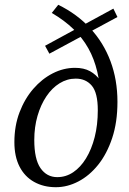

<svg xmlns="http://www.w3.org/2000/svg" viewBox="-20 -768 538 801"><path d="M213 13Q162 13 122.5 -9Q83 -31 61.5 -73Q40 -115 40 -175Q40 -243 61.5 -299.5Q83 -356 119 -397.5Q155 -439 200 -462Q245 -485 293 -485Q330 -485 355.5 -471Q381 -457 398 -432.5Q415 -408 426 -374L401 -344Q399 -413 386 -468Q373 -523 348.5 -566.5Q324 -610 286.5 -646.5Q249 -683 196 -714L223 -748Q301 -710 356.5 -650Q412 -590 441 -512.5Q470 -435 470 -343Q470 -258 448 -192Q426 -126 389.5 -80.5Q353 -35 307 -11Q261 13 213 13ZM219 -29Q255 -29 285.5 -49.5Q316 -70 339 -107.5Q362 -145 375 -196Q388 -247 388 -308Q388 -381 363 -410.5Q338 -440 296 -440Q260 -440 228.5 -420.5Q197 -401 173.5 -366Q150 -331 136.5 -284.5Q123 -238 123 -184Q123 -104 149 -66.5Q175 -29 219 -29ZM186 -544 168 -577 453 -732 470 -697Z"/></svg>

Font: Source Serif 4 18pt
Style: Italic
Weight: 400
Italic angle: -12°
Designer: Frank Grießhammer
Foundry: Adobe Systems Incorporated
Version: Version 4.004;hotconv 1.0.116;makeotfexe 2.5.65601